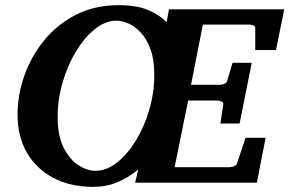

<svg xmlns="http://www.w3.org/2000/svg" viewBox="-20 -707 1120 743"><path d="M1080.1 -670.9 1047.9 -513.2H967.8V-598.1Q967.8 -605.5 960.4 -608.6Q953.1 -611.8 944.8 -611.8H765.1L719.2 -378.9H832Q839.4 -378.9 848.4 -382.6Q857.4 -386.2 858.9 -394L879.9 -463.9H954.1L907.2 -229H833L844.2 -304.2Q845.2 -310.1 836.9 -314Q828.6 -317.9 820.8 -317.9H708L655.8 -60.1H870.1Q877 -60.1 886.2 -64Q895.5 -67.9 897 -74.2L930.2 -173.8H1007.8L974.1 0H502.9L515.1 -50.8Q476.6 -19.5 434.1 -1.7Q391.6 16.1 340.8 16.1Q252.4 16.1 186.5 -18.6Q120.6 -53.2 84.2 -116.2Q47.9 -179.2 47.9 -264.2Q47.9 -338.9 74 -413.6Q100.1 -488.3 150.4 -550.3Q200.7 -612.3 273.7 -649.7Q346.7 -687 439.9 -687Q508.3 -687 552.5 -668.5Q596.7 -649.9 625 -621.1L633.8 -670.9ZM577.1 -417Q577.1 -475.6 562.5 -515.9Q547.9 -556.2 525.1 -580.6Q502.4 -605 477.3 -616Q452.1 -627 431.2 -627Q388.2 -627 347.7 -594.7Q307.1 -562.5 274.4 -508.5Q241.7 -454.6 222.4 -388.4Q203.1 -322.3 203.1 -253.9Q203.1 -181.2 226.6 -135Q250 -88.9 283.9 -67.4Q317.9 -45.9 348.1 -45.9Q392.1 -45.9 432.9 -78.1Q473.6 -110.4 506.3 -164.1Q539.1 -217.8 558.1 -283.7Q577.1 -349.6 577.1 -417Z"/></svg>

Font: Charis
Style: Bold Italic
Weight: 700
Italic angle: -11°
Designer: Walt Agee, Miriam Martin, Annie Olsen, Victor Gaultney, Lorna Priest, Alan Ward, Bob Hallissy, Martin Hosken, Sharon Cor
Foundry: SIL Global
Version: Version 7.000